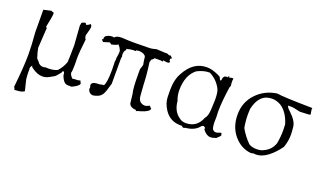

<svg xmlns="http://www.w3.org/2000/svg" viewBox="-75 -964 2654 1594"><g transform="rotate(20 1252.0 -167.0)"><path d="M104 198Q113 198 140 195Q167 192 186 179V181Q185 181 162 82Q158 40 158 18Q158 6 159 0Q157 -6 157 -11Q157 -31 176 -46Q171 -42 171 -37Q171 -31 182 -24Q232 14 279 14Q308 14 336 -1.5Q364 -17 375 -23Q386 -29 419 -71Q422 -86 429 -86Q430 -86 434.5 -84Q439 -82 443 -50Q457 -15 473 -1Q485 11 509 11L520 10Q523 12 528 12Q540 12 567.5 -5Q595 -22 600 -37Q589 -64 586 -64Q585 -64 583 -61Q571 -57 560 -57H553Q527 -56 522 -53Q499 -72 494 -96Q500 -115 500 -176L499 -224Q499 -281 513 -396Q502 -410 502 -430V-433Q520 -492 520 -508Q520 -526 507 -532Q500 -522 477 -512Q468 -527 461 -527Q439 -520 435 -517Q431 -514 428 -487L440 -322Q439 -187 436 -169Q419 -120 383 -81Q350 -65 306 -65L280 -66Q268 -62 257 -62Q225 -62 206 -94Q184 -112 184 -128V-129Q176 -145 166 -198Q168 -245 176 -362Q178 -365 178 -369Q178 -376 168 -385Q189 -485 189 -503Q189 -513 186 -516Q177 -518 167 -522L168 -523Q168 -524 166 -524Q160 -524 136 -518Q101 -509 98 -509L99 -313Q109 -193 109 -117Q109 -12 89 175Q99 189 99 194L98 197Q98 198 104 198Z M1106 19Q1135 8 1145 7Q1220 -16 1220 -43V-46Q1212 -48 1208 -55.5Q1204 -63 1201 -63Q1199 -63 1198 -61Q1176 -49 1158 -49Q1145 -49 1127 -59Q1109 -69 1103 -96Q1100 -99 1093 -211Q1090 -301 1075 -402Q1079 -411 1079 -415V-416Q1081 -429 1087 -429Q1098 -436 1104 -447H1160L1175 -443Q1177 -443 1177 -455Q1199 -450 1212 -450Q1234 -450 1234 -461Q1234 -466 1227 -471V-483Q1227 -491 1239 -493Q1239 -498 1221 -515Q1220 -511 1214 -511Q1206 -511 1187 -520L1172 -519Q1148 -519 1095 -523Q1053 -512 1040 -512H1036Q963 -510 910 -510Q847 -510 813 -513L791 -514Q743 -514 730 -494Q721 -496 712 -496Q681 -496 656 -477Q649 -466 649 -459Q649 -451 651 -451L639 -445Q653 -427 656 -427Q658 -427 712 -444Q710 -443 710 -442Q710 -441 715 -441Q717 -437 726 -431Q781 -443 781 -453Q801 -434 807 -415Q812 -412 812 -396Q812 -376 805 -339L806 -327Q806 -318 803 -313L805 -237Q805 -120 785 -92Q785 -93 782 -93Q775 -93 749 -87H743Q679 -87 679 -55Q679 -47 684 -39Q682 -32 682 -26Q682 -7 698 7Q710 18 727 18Q740 18 766 8Q792 -2 806.5 -25Q821 -48 842 -126V-347Q845 -360 845 -367Q845 -375 842 -378V-382Q842 -420 859 -429Q857 -434 857 -437Q857 -442 863 -442L868 -441Q880 -447 921 -450Q925 -448 929 -448Q938 -448 942 -460Q947 -457 951 -457Q956 -457 959 -460Q1000 -458 1014 -443Q1023 -439 1025 -422V-420Q1025 -409 1034 -361L1021 -320V-269Q1021 -149 1033 -108Q1040 -39 1043 -23Q1058 9 1107 10Z M1526 14Q1533 14 1540 9Q1623 2 1662 -50Q1672 -57 1679 -57Q1685 -57 1689 -51L1691 -52Q1694 -52 1696 -30Q1728 11 1762 11Q1783 11 1812 0L1834 -21Q1844 -31 1844 -37Q1844 -40 1840 -42V-45Q1840 -54 1834 -54Q1830 -54 1823 -51Q1805 -42 1791 -42Q1773 -42 1761 -59Q1752 -81 1752 -125L1753 -163Q1751 -185 1751 -210Q1751 -299 1771 -433Q1777 -441 1777 -450L1776 -457Q1774 -470 1774 -482Q1774 -497 1777 -510Q1772 -514 1770 -514Q1768 -514 1767 -512L1763 -513Q1757 -513 1743 -507Q1737 -512 1737 -516Q1737 -519 1740 -521H1738Q1731 -521 1731 -506L1722 -507Q1714 -507 1705.5 -504Q1697 -501 1697 -500Q1697 -499 1699 -499L1691 -490Q1688 -460 1681 -460Q1675 -460 1665 -486Q1634 -506 1582 -520Q1560 -525 1538 -525Q1420 -525 1351 -398Q1315 -337 1315 -241Q1315 -236 1316 -181.5Q1317 -127 1354 -71Q1404 3 1495 3H1509Q1517 14 1526 14ZM1530 -29Q1496 -29 1474 -47Q1412 -88 1404 -179Q1387 -221 1387 -268Q1387 -402 1466 -463Q1522 -491 1568 -491H1577Q1647 -455 1681 -386Q1694 -360 1694 -292Q1694 -272 1690.5 -209Q1687 -146 1666 -126Q1629 -29 1530 -29Z M2125 20 2145 15Q2156 17 2167 17Q2217 17 2268.5 -21.5Q2320 -60 2365 -123Q2385 -180 2385 -239Q2385 -257 2380 -306Q2375 -355 2312 -414Q2281 -442 2281 -453Q2281 -456 2284 -457L2283 -458H2284L2293 -456Q2297 -457 2304 -457Q2329 -457 2388 -442Q2481 -444 2481 -450Q2481 -455 2476 -481Q2474 -491 2474 -497Q2474 -506 2478 -506Q2210 -510 2162 -520Q2054 -505 1982.5 -429Q1911 -353 1911 -246V-243Q1911 -134 1973.5 -61Q2036 12 2125 20ZM2155 -27Q2116 -27 2088 -44Q2037 -94 2002 -157Q1991 -218 1991 -277Q1991 -300 1993 -323Q2024 -465 2137 -465Q2175 -465 2215 -443Q2280 -401 2310 -302Q2312 -276 2312 -250Q2312 -191 2301 -132Q2276 -56 2191 -30Q2172 -27 2155 -27Z"/></g></svg>

Font: Xiaobo Songti 小帛宋体
Style: Regular
Weight: 400
Version: Version 1.501;March 17, 2024;FontCreator 14.0.0.2814 64-bit